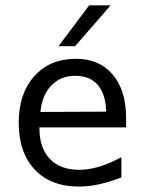

<svg xmlns="http://www.w3.org/2000/svg" viewBox="-20 -684 540 716"><path d="M450.2 -245.1V-209H127V-207Q127 -131.8 166 -91.3Q205.1 -50.8 275.4 -50.8Q311.5 -50.8 350.1 -62.5Q388.7 -74.2 432.6 -97.7V-22.5Q390.6 -5.9 351.1 2.9Q311.5 11.7 274.4 11.7Q168.9 11.7 109.4 -51.8Q49.8 -115.2 49.8 -226.6Q49.8 -335 107.9 -399.9Q166 -464.8 263.7 -464.8Q350.6 -464.8 400.4 -405.8Q450.2 -346.7 450.2 -245.1ZM376 -267.6Q374 -333 344.7 -367.2Q315.4 -401.4 259.8 -401.4Q207 -401.4 171.9 -365.7Q136.7 -330.1 130.9 -266.6ZM312.5 -664.1H392.6L259.8 -511.7H198.2Z"/></svg>

Font: BabelStone Irk Bitig
Style: Regular
Weight: 400
Designer: Andrew West
Foundry: BabelStone
Version: Version 1.03 June 7, 2023